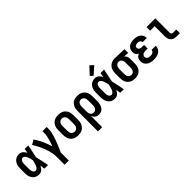

<svg xmlns="http://www.w3.org/2000/svg" viewBox="209 -2068 3581 3581"><g transform="rotate(-45 2000.0 -277.5)"><path d="M219 8Q194 8 168.5 2Q143 -4 121.5 -18.5Q100 -33 84 -54Q68 -75 59 -99Q50 -123 46.5 -148.5Q43 -174 43 -200V-320Q43 -346 46.5 -371.5Q50 -397 59 -421Q68 -445 84 -466Q100 -487 121.5 -501.5Q143 -516 168.5 -522Q194 -528 219 -528Q241 -528 261 -520.5Q281 -513 297 -499Q313 -485 325 -467.5Q337 -450 346 -431Q350 -454 353.5 -476Q357 -498 360 -520H455Q441 -456 428.5 -391.5Q416 -327 401 -263Q417 -198 430 -132Q443 -66 457 0H362Q358 -23 354.5 -46.5Q351 -70 348 -93Q338 -74 326 -55.5Q314 -37 298 -22.5Q282 -8 261.5 0Q241 8 219 8ZM219 -88Q237 -88 252 -99.5Q267 -111 276.5 -126.5Q286 -142 292 -159Q298 -176 303 -193.5Q308 -211 312 -228.5Q316 -246 320 -264Q316 -281 312 -298Q308 -315 303 -331.5Q298 -348 291.5 -364.5Q285 -381 275.5 -395.5Q266 -410 251.5 -421Q237 -432 219 -432Q207 -432 196 -426.5Q185 -421 177.5 -411.5Q170 -402 165.5 -391Q161 -380 158.5 -368Q156 -356 155 -344Q154 -332 154 -320V-200Q154 -188 155 -176Q156 -164 158.5 -152Q161 -140 165.5 -129Q170 -118 177.5 -108.5Q185 -99 196 -93.5Q207 -88 219 -88Z M679 215V0Q679 -42 671.5 -84Q664 -126 652.5 -167Q641 -208 625.5 -247.5Q610 -287 592.5 -326Q575 -365 554.5 -402Q534 -439 511 -475L604 -528Q630 -489 652.5 -448Q675 -407 694.5 -364Q714 -321 731 -277.5Q748 -234 761 -189Q773 -222 784.5 -256.5Q796 -291 805.5 -326Q815 -361 822.5 -396.5Q830 -432 830 -468V-520H941V-468Q941 -427 932 -386.5Q923 -346 911.5 -306.5Q900 -267 885.5 -228Q871 -189 856 -151Q841 -113 824.5 -75Q808 -37 790 0V215Z M1250 8Q1223 8 1195.5 3Q1168 -2 1144 -15Q1120 -28 1101.5 -48.5Q1083 -69 1071.5 -93.5Q1060 -118 1055.5 -145.5Q1051 -173 1051 -200V-320Q1051 -347 1055.5 -374.5Q1060 -402 1071.5 -426.5Q1083 -451 1101.5 -471.5Q1120 -492 1144 -505Q1168 -518 1195.5 -523Q1223 -528 1250 -528Q1277 -528 1304.5 -523Q1332 -518 1356 -505Q1380 -492 1398.5 -471.5Q1417 -451 1428.5 -426.5Q1440 -402 1444.5 -374.5Q1449 -347 1449 -320V-200Q1449 -173 1444.5 -145.5Q1440 -118 1428.5 -93.5Q1417 -69 1398.5 -48.5Q1380 -28 1356 -15Q1332 -2 1304.5 3Q1277 8 1250 8ZM1250 -88Q1270 -88 1288.5 -97Q1307 -106 1318.5 -123Q1330 -140 1334 -160Q1338 -180 1338 -200V-320Q1338 -340 1334 -360Q1330 -380 1318.5 -397Q1307 -414 1288.5 -423Q1270 -432 1250 -432Q1230 -432 1211.5 -423Q1193 -414 1181.5 -397Q1170 -380 1166 -360Q1162 -340 1162 -320V-200Q1162 -180 1166 -160Q1170 -140 1181.5 -123Q1193 -106 1211.5 -97Q1230 -88 1250 -88Z M1559 215V-320Q1559 -347 1563 -373.5Q1567 -400 1578 -424.5Q1589 -449 1606.5 -470Q1624 -491 1647.5 -504Q1671 -517 1697.5 -522.5Q1724 -528 1751 -528Q1778 -528 1805 -523Q1832 -518 1856 -504.5Q1880 -491 1898.5 -471Q1917 -451 1928.5 -426Q1940 -401 1944.5 -374Q1949 -347 1949 -320V-200Q1949 -176 1946.5 -151.5Q1944 -127 1937 -104Q1930 -81 1917.5 -59.5Q1905 -38 1886.5 -22.5Q1868 -7 1844.5 0.5Q1821 8 1797 8Q1776 8 1756 2.5Q1736 -3 1719 -15.5Q1702 -28 1690 -45Q1678 -62 1670 -82V215ZM1751 -88Q1771 -88 1789.5 -97.5Q1808 -107 1819 -123.5Q1830 -140 1834 -160Q1838 -180 1838 -200V-320Q1838 -340 1834 -360Q1830 -380 1819 -396.5Q1808 -413 1789.5 -422.5Q1771 -432 1751 -432Q1738 -432 1725.5 -428Q1713 -424 1703 -415.5Q1693 -407 1687 -395.5Q1681 -384 1677 -371.5Q1673 -359 1671.5 -346Q1670 -333 1670 -320V-200Q1670 -187 1671.5 -174Q1673 -161 1676.5 -148.5Q1680 -136 1686.5 -124.5Q1693 -113 1703 -104.5Q1713 -96 1725.5 -92Q1738 -88 1751 -88Z M2219 8Q2194 8 2168.5 2Q2143 -4 2121.5 -18.5Q2100 -33 2084 -54Q2068 -75 2059 -99Q2050 -123 2046.5 -148.5Q2043 -174 2043 -200V-320Q2043 -346 2046.5 -371.5Q2050 -397 2059 -421Q2068 -445 2084 -466Q2100 -487 2121.5 -501.5Q2143 -516 2168.5 -522Q2194 -528 2219 -528Q2241 -528 2261 -520.5Q2281 -513 2297 -499Q2313 -485 2325 -467.5Q2337 -450 2346 -431Q2350 -454 2353.5 -476Q2357 -498 2360 -520H2455Q2441 -456 2428.5 -391.5Q2416 -327 2401 -263Q2417 -198 2430 -132Q2443 -66 2457 0H2362Q2358 -23 2354.5 -46.5Q2351 -70 2348 -93Q2338 -74 2326 -55.5Q2314 -37 2298 -22.5Q2282 -8 2261.5 0Q2241 8 2219 8ZM2219 -88Q2237 -88 2252 -99.5Q2267 -111 2276.5 -126.5Q2286 -142 2292 -159Q2298 -176 2303 -193.5Q2308 -211 2312 -228.5Q2316 -246 2320 -264Q2316 -281 2312 -298Q2308 -315 2303 -331.5Q2298 -348 2291.5 -364.5Q2285 -381 2275.5 -395.5Q2266 -410 2251.5 -421Q2237 -432 2219 -432Q2207 -432 2196 -426.5Q2185 -421 2177.5 -411.5Q2170 -402 2165.5 -391Q2161 -380 2158.5 -368Q2156 -356 2155 -344Q2154 -332 2154 -320V-200Q2154 -188 2155 -176Q2156 -164 2158.5 -152Q2161 -140 2165.5 -129Q2170 -118 2177.5 -108.5Q2185 -99 2196 -93.5Q2207 -88 2219 -88ZM2236 -576 2181 -624 2316 -770 2384 -710Z M2749 8Q2722 8 2695 3Q2668 -2 2644 -15.5Q2620 -29 2601.5 -49Q2583 -69 2571.5 -94Q2560 -119 2555.5 -146Q2551 -173 2551 -200V-320Q2551 -346 2555 -372Q2559 -398 2569.5 -422Q2580 -446 2597 -466Q2614 -486 2636.5 -500Q2659 -514 2684 -521Q2709 -528 2735 -528Q2739 -528 2742.5 -528Q2746 -528 2750 -528L2993 -520V-424L2891 -427Q2903 -418 2913 -406Q2923 -394 2929.5 -380Q2936 -366 2938.5 -350.5Q2941 -335 2941 -320V-200Q2941 -173 2937 -146.5Q2933 -120 2922 -95.5Q2911 -71 2893.5 -50Q2876 -29 2852.5 -16Q2829 -3 2802.5 2.5Q2776 8 2749 8ZM2749 -88Q2762 -88 2774.5 -92Q2787 -96 2797 -104.5Q2807 -113 2813 -124.5Q2819 -136 2823 -148.5Q2827 -161 2828.5 -174Q2830 -187 2830 -200V-320Q2830 -339 2827 -357.5Q2824 -376 2815 -392.5Q2806 -409 2790.5 -420Q2775 -431 2756 -432H2750Q2748 -432 2746.5 -432Q2745 -432 2744 -432Q2724 -432 2707 -421.5Q2690 -411 2680 -394.5Q2670 -378 2666 -358.5Q2662 -339 2662 -320V-200Q2662 -180 2666 -160Q2670 -140 2681 -123.5Q2692 -107 2710.5 -97.5Q2729 -88 2749 -88Z M3247 8Q3223 8 3198.5 5Q3174 2 3151 -6Q3128 -14 3107.5 -27.5Q3087 -41 3072 -60.5Q3057 -80 3050 -103.5Q3043 -127 3043 -152Q3043 -171 3047.5 -190Q3052 -209 3063 -225Q3074 -241 3089.5 -252.5Q3105 -264 3123 -272Q3108 -280 3095.5 -290.5Q3083 -301 3074.5 -315Q3066 -329 3062.5 -345.5Q3059 -362 3059 -379Q3059 -401 3065.5 -423Q3072 -445 3085.5 -463.5Q3099 -482 3118 -495Q3137 -508 3158 -515.5Q3179 -523 3202 -525.5Q3225 -528 3247 -528Q3270 -528 3292.5 -525Q3315 -522 3336.5 -514Q3358 -506 3376.5 -492.5Q3395 -479 3408.5 -460.5Q3422 -442 3428.5 -420Q3435 -398 3435 -376Q3435 -375 3435 -374.5Q3435 -374 3435 -373H3324Q3324 -373 3324 -373.5Q3324 -374 3324 -374Q3324 -388 3317 -400Q3310 -412 3299 -419.5Q3288 -427 3274.5 -429.5Q3261 -432 3247 -432Q3234 -432 3220.5 -429.5Q3207 -427 3195.5 -420.5Q3184 -414 3177 -402Q3170 -390 3170 -377Q3170 -377 3170 -377Q3170 -377 3170 -377Q3170 -363 3177 -350.5Q3184 -338 3196 -330.5Q3208 -323 3222 -320.5Q3236 -318 3250 -318H3307V-222H3250Q3233 -222 3216.5 -219.5Q3200 -217 3185.5 -208.5Q3171 -200 3162.5 -185Q3154 -170 3154 -154Q3154 -138 3162.5 -123.5Q3171 -109 3185 -101Q3199 -93 3215 -90.5Q3231 -88 3247 -88Q3263 -88 3279 -90.5Q3295 -93 3308.5 -101Q3322 -109 3331 -123Q3340 -137 3340 -153H3451V-152Q3451 -152 3451 -152Q3451 -152 3451 -152Q3451 -128 3443.5 -104.5Q3436 -81 3421.5 -61.5Q3407 -42 3386.5 -28Q3366 -14 3343 -6Q3320 2 3296 5Q3272 8 3247 8Z M3849 0Q3828 0 3807.5 -3.5Q3787 -7 3768.5 -16Q3750 -25 3735 -40Q3720 -55 3710.5 -74Q3701 -93 3697.5 -113.5Q3694 -134 3694 -155V-424H3575V-520H3806V-155Q3806 -144 3807.5 -134Q3809 -124 3814.5 -115Q3820 -106 3829.5 -101Q3839 -96 3849 -96H3934V0Z"/></g></svg>

Font: Iosevka SS04
Style: Bold
Weight: 700
Monospace: yes
Designer: Belleve Invis
Foundry: Belleve Invis
Version: Version 19.0.0; ttfautohint (v1.8.4)